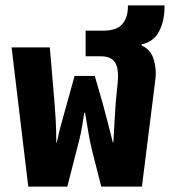

<svg xmlns="http://www.w3.org/2000/svg" viewBox="-20 -693 631 713"><path d="M85 0 23 -517H165L182 -317Q184 -293 186.5 -253.5Q189 -214 189 -164H191Q200 -207 208.5 -236.5Q217 -266 227 -303L257 -411H332L363 -303Q372 -271 380 -239Q388 -207 399 -164H401Q403 -208 405.5 -245Q408 -282 410 -315L417 -385Q422 -439 407 -461.5Q392 -484 354 -484H298V-579H361Q415 -579 435 -604.5Q455 -630 455 -668V-673H591V-668Q591 -616 571 -577Q551 -538 506 -528V-524Q540 -509 551 -472Q562 -435 557 -398L507 0H356L323 -130Q315 -162 309.5 -193.5Q304 -225 296 -274H293Q288 -241 284 -218.5Q280 -196 275 -176Q270 -156 263 -129L230 0Z"/></svg>

Font: Noto Sans Thai UI ExtCond ExtBd
Style: Regular
Weight: 800
Width: 2
Designer: Monotype Design Team
Foundry: Monotype Imaging Inc.
Version: Version 2.000